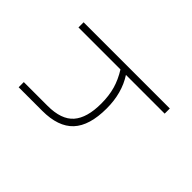

<svg xmlns="http://www.w3.org/2000/svg" viewBox="-134 -694 849 849"><g transform="rotate(-45 291.0 -269.5)"><path d="M285.2 -197.3Q177.7 -197.3 127 -244.6Q76.2 -292 76.2 -391.6V-539.1H108.4V-390.6Q108.4 -304.7 151.4 -267.1Q194.3 -229.5 283.2 -229.5Q332 -229.5 371.6 -240.7Q411.1 -252 450.2 -276.4V-539.1H482.4V0H450.2V-242.2Q380.9 -197.3 285.2 -197.3Z"/></g></svg>

Font: Min Sans VF VF
Style: Regular
Weight: 400
Designer: Jinseong-Kim, NotoSansCJK, Nunito
Foundry: Jinseong-Kim
Version: Version 1.420;Glyphs 3.1.2 (3151)